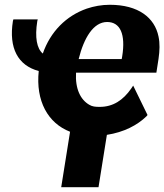

<svg xmlns="http://www.w3.org/2000/svg" viewBox="-20 -558 687 803"><path d="M34 -470C16 -357 55 -284 142 -261C129 -136 180 -43 273 -7L236 225H392L427 6C498 -5 554 -34 593 -72L597 -77L537 -200L529 -188C495 -139 453 -111 397 -111C379 -111 366 -112 353 -120C317 -141 294 -186 298 -254H634L643 -312C648 -346 649 -377 643 -405C627 -484 559 -538 439 -538C405 -538 373 -532 343 -522C257 -492 191 -426 159 -334C134 -355 125 -401 136 -470L138 -477H36ZM309 -311C331 -400 371 -466 428 -466C483 -466 506 -415 491 -322L489 -311Z"/></svg>

Font: Aerodynamic
Style: BdObl
Weight: 500
Designer: Google
Version: Version 2.000980; 2014